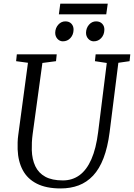

<svg xmlns="http://www.w3.org/2000/svg" viewBox="-20 -1048 752 1078"><path d="M644.5 -695.5 595.5 -306Q584.5 -220.5 561.2 -160Q538 -99.5 502.8 -62Q467.5 -24.5 421.8 -7.2Q376 10 320.5 10Q239.5 10 186.8 -16.8Q134 -43.5 107.8 -92.8Q81.5 -142 79 -209.5Q78.5 -228 79 -248.5Q79.5 -269 82.5 -290L137 -695.5L70.5 -704.5L74.5 -743H298.5L294.5 -704.5L218 -694.5L163.5 -296.5Q160 -270.5 159 -248.2Q158 -226 158.5 -205Q160 -153.5 178.2 -115Q196.5 -76.5 234.2 -55.8Q272 -35 333 -35Q386 -35 426.2 -64.2Q466.5 -93.5 493 -153.8Q519.5 -214 531 -306L579.5 -694.5L513 -704.5L517 -743H711.5L707.5 -704.5ZM333 -816Q315 -816 302.2 -830.2Q289.5 -844.5 290 -865.5Q291 -891.5 307.5 -909.8Q324 -928 347 -928Q369 -928 381.2 -914.5Q393.5 -901 393 -881Q392.5 -853 375.5 -834.5Q358.5 -816 333 -816ZM506.5 -816Q488.5 -816 475.5 -830.2Q462.5 -844.5 463 -865.5Q464 -891.5 480.2 -909.8Q496.5 -928 519.5 -928Q541.5 -928 554 -914.5Q566.5 -901 566 -881Q565.5 -853 548.5 -834.5Q531.5 -816 506.5 -816ZM318.5 -1027.5H585L576.5 -967.5H310.5Z"/></svg>

Font: Merriweather 28pt Light
Style: Italic
Weight: 300
Italic angle: -7.8°
Version: Version 2.101